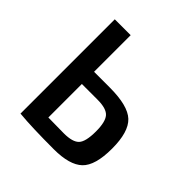

<svg xmlns="http://www.w3.org/2000/svg" viewBox="-141 -591 701 701"><g transform="rotate(45 209.5 -240.5)"><path d="M142 -298H223Q317 -298 352 -265Q387 -232 387 -146Q387 -59 353 -26.5Q319 6 238 6Q126 6 62 0H60V-487H142ZM142 -62 223 -61Q268 -61 284.5 -78.5Q301 -96 301 -149Q301 -198 285 -216.5Q269 -235 223 -235H142Z"/></g></svg>

Font: exo2condensed_r
Style: Regular
Weight: 400
Width: 3
Designer: Natanael Gama
Version: Version 1.001;PS 001.001;hotconv 1.0.70;makeotf.lib2.5.58329